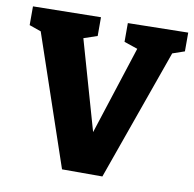

<svg xmlns="http://www.w3.org/2000/svg" viewBox="-79 -787 875 867"><g transform="rotate(10 358.5 -353.5)"><path d="M439 -702 715 -707V-621L660 -602L446 0H261L58 -597L4 -616V-702L315 -707V-621L253 -600L370 -190L501 -595L439 -616Z"/></g></svg>

Font: Bitter Pro ExtraBold
Style: Regular
Weight: 800
Designer: Sol Matas, and Bitter project Authors
Foundry: Sol Matas
Version: Version 1.010